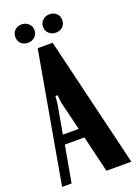

<svg xmlns="http://www.w3.org/2000/svg" viewBox="-168 -904 688 968"><g transform="rotate(-20 176.0 -420.0)"><path d="M26.9 -791Q26.9 -812.5 41.5 -826.2Q56.2 -839.8 77.1 -839.8Q99.1 -839.8 114.5 -825.9Q129.9 -812 129.9 -791Q129.9 -768.6 114.7 -754.9Q99.6 -741.2 77.1 -741.2Q55.7 -741.2 41.3 -754.9Q26.9 -768.6 26.9 -791ZM175.8 -791Q175.8 -812 191.2 -825.9Q206.5 -839.8 227.1 -839.8Q249.5 -839.8 264.2 -826.2Q278.8 -812.5 278.8 -791Q278.8 -768.6 264.4 -754.9Q250 -741.2 227.1 -741.2Q206.1 -741.2 190.9 -754.9Q175.8 -768.6 175.8 -791ZM-9.8 0 113.8 -699.2H193.8L361.8 0H228L181.2 -195.8H76.2L41 0ZM115.2 -441.9 111.8 -402.8 84 -246.1H168.9L130.9 -402.8L127 -441.9Z"/></g></svg>

Font: Moniqa Black Paragraph
Style: Regular
Weight: 900
Designer: Rajesh Rajput
Foundry: Rajesh Rajput
Version: Version 1.000